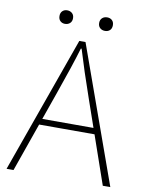

<svg xmlns="http://www.w3.org/2000/svg" viewBox="-95 -939 763 1006"><g transform="rotate(10 287.0 -436.5)"><path d="M270 -726H303L563 0H523L372 -435Q322 -578 289 -688H285Q258 -596 201 -435L48 0H11ZM123 -290H447V-258H123ZM145 -837Q145 -854 155 -863.5Q165 -873 180 -873Q196 -873 206.5 -863.5Q217 -854 217 -837Q217 -820 206.5 -810.5Q196 -801 180 -801Q165 -801 155 -810.5Q145 -820 145 -837ZM356 -837Q356 -854 366.5 -863.5Q377 -873 393 -873Q409 -873 419 -863.5Q429 -854 429 -837Q429 -820 419 -810.5Q409 -801 393 -801Q377 -801 366.5 -810.5Q356 -820 356 -837Z"/></g></svg>

Font: Merged Yaku Han JP Thin
Style: Regular
Weight: 250
Designer: Ryoko NISHIZUKA 西塚涼子 (kana, bopomofo & ideographs); Paul D. Hunt (Latin, Greek & Cyrillic); Sandoll Communications 산돌커뮤니
Foundry: Adobe
Version: Version 2.004